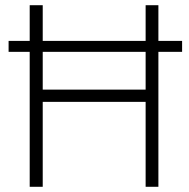

<svg xmlns="http://www.w3.org/2000/svg" viewBox="-20 -717 726 737"><path d="M94 -518H13V-560H94V-697H144V-560H539V-697H588V-560H679V-518H588V0H539V-326H144V0H94ZM539 -373V-518H144V-373Z"/></svg>

Font: Cairo Light
Style: Regular
Weight: 300
Designer: Mohamed Gaber, the designers of Titillium
Foundry: Kief Type Foundry
Version: Version 2.009; ttfautohint (v1.5.33-1714) -l 8 -r 50 -G 200 